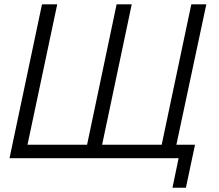

<svg xmlns="http://www.w3.org/2000/svg" viewBox="-20 -730 1011 886"><path d="M775.9 136.2 804.2 0H23.9L173.8 -710H244.1L106.9 -62H381.8L518.1 -710H587.9L451.2 -62H726.1L862.8 -710H932.1L793.9 -62H879.9L837.9 136.2Z"/></svg>

Font: Rawline
Style: Italic
Weight: 400
Italic angle: -12°
Designer: Matt McInerney, Pablo Impallari, Rodrigo Fuenzalida
Foundry: Matt McInerney, Pablo Impallari, Rodrigo Fuenzalida
Version: Version 4.020;PS 004.020;hotconv 1.0.88;makeotf.lib2.5.64775